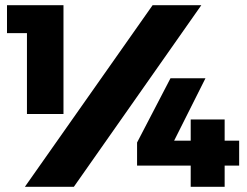

<svg xmlns="http://www.w3.org/2000/svg" viewBox="-20 -721 952 741"><path d="M84 -281V-593H7V-701H225V-281ZM76 0 569 -701H757L265 0ZM716 -178V-260H847V-178H903V-82H847V0H716V-82H509V-171L638 -419H773L652 -178Z"/></svg>

Font: Montserrat Extra Bold
Style: Regular
Weight: 800
Designer: Julieta Ulanovsky
Foundry: Julieta Ulanovsky
Version: Version 3.001;PS 003.001;hotconv 1.0.70;makeotf.lib2.5.58329